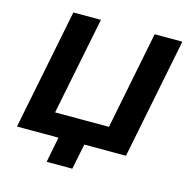

<svg xmlns="http://www.w3.org/2000/svg" viewBox="-120 -815 1049 1077"><g transform="rotate(15 404.0 -276.0)"><path d="M807 -700 667 0H425L395 148H246L275 0H34L174 -700H334L220 -132H533L646 -700Z"/></g></svg>

Font: Montserrat
Style: Bold Italic
Weight: 700
Italic angle: -11.3°
Designer: Julieta Ulanovsky
Foundry: Julieta Ulanovsky
Version: Version 9.000; ttfautohint (v1.8.4.7-5d5b)